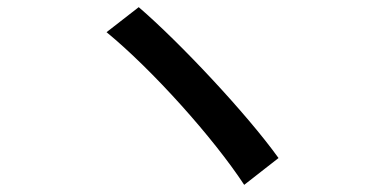

<svg xmlns="http://www.w3.org/2000/svg" viewBox="-20 -590 1040 537"><path d="M368 -570 278 -500C407 -394 577 -204 663 -73L759 -148C670 -272 482 -472 368 -570Z"/></svg>

Font: コーポレート・ロゴ ver3 Medium
Style: Regular
Weight: 500
Designer: [KANA_main] LOGOTYPE.JP [Source Han Sans] Ryoko NISHIZUKA 西塚涼子 (kana, bopomofo & ideographs); Paul D. Hunt (Latin, Greek
Version: Version 12.001;FEAKit 1.0